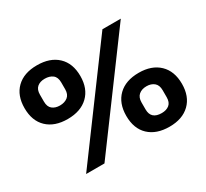

<svg xmlns="http://www.w3.org/2000/svg" viewBox="-147 -964 1284 1194"><g transform="rotate(-30 495.0 -367.0)"><path d="M232.9 -353Q139.6 -353 86.4 -403.8Q33.2 -454.6 33.2 -545.9Q33.2 -636.2 85.9 -687.5Q138.7 -738.8 232.9 -738.8Q326.7 -738.8 380.4 -688Q434.1 -637.2 434.1 -545.9Q434.1 -456.1 380.6 -404.5Q327.1 -353 232.9 -353ZM160.2 0 698.2 -729H830.1L292 0ZM232.9 -450.2Q267.1 -450.2 289.1 -467.5Q311 -484.9 311 -521V-570.8Q311 -608.4 289.3 -625.2Q267.6 -642.1 232.9 -642.1Q199.2 -642.1 178.7 -624.8Q158.2 -607.4 158.2 -570.8V-521Q158.2 -483.9 179.2 -467Q200.2 -450.2 232.9 -450.2ZM757.8 4.9Q664.1 4.9 610.6 -45.7Q557.1 -96.2 557.1 -188Q557.1 -278.3 610.1 -330.1Q663.1 -381.8 757.8 -381.8Q850.1 -381.8 903.6 -330.6Q957 -279.3 957 -188Q957 -98.1 904.1 -46.6Q851.1 4.9 757.8 4.9ZM757.8 -92.8Q791.5 -92.8 812.3 -109.6Q833 -126.5 833 -163.1V-212.9Q833 -250.5 811.8 -267.8Q790.5 -285.2 757.8 -285.2Q723.6 -285.2 702.4 -267.3Q681.2 -249.5 681.2 -212.9V-163.1Q681.2 -92.8 757.8 -92.8Z"/></g></svg>

Font: Hubot Sans Expanded
Style: Bold
Weight: 700
Width: 7
Designer: Deni Anggara
Foundry: GitHub
Version: Version 1.001;gftools[0.9.31]